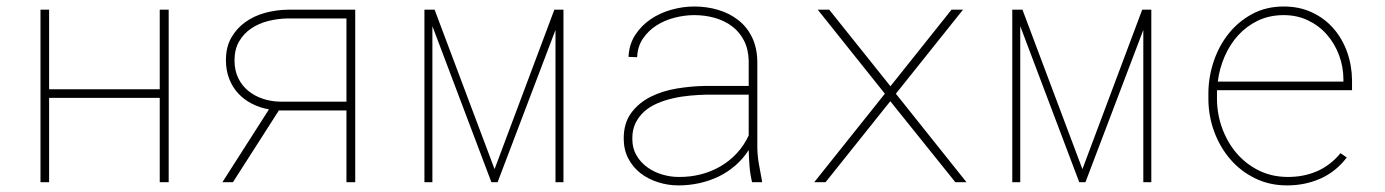

<svg xmlns="http://www.w3.org/2000/svg" viewBox="-20 -558 4241 588"><path d="M496.6 0H469.2V-258.3H130.4V0H104V-528.3H130.4V-284.7H469.2V-528.3H496.6Z M1067.9 -528.3V0H1041V-219.7H838.9H834L693.4 0H661.1L803.7 -223.1Q775.4 -228 751.2 -240.5Q727.1 -252.9 709.5 -272Q691.9 -291 681.9 -316.7Q671.9 -342.3 671.9 -374Q671.9 -413.6 688.2 -442.4Q704.6 -471.2 731.2 -490.2Q757.8 -509.3 791.7 -518.6Q825.7 -527.8 860.8 -528.3ZM698.2 -373Q698.2 -342.3 709.5 -319.1Q720.7 -295.9 740 -280Q759.3 -264.2 784.7 -255.6Q810.1 -247.1 838.9 -246.6H1041V-501.5H860.8Q830.6 -501 801.5 -493.7Q772.5 -486.3 749.5 -470.9Q726.6 -455.6 712.4 -431.4Q698.2 -407.2 698.2 -373Z M1494.6 -40 1677.7 -528.3H1705.6V0H1681.2V-466.3L1503.9 0H1484.9L1304.2 -478V0H1279.8V-528.3H1311Z M2283.2 0Q2277.3 -24.9 2275.4 -49.3Q2273.4 -73.7 2272.9 -98.6Q2255.9 -71.8 2232.2 -51.3Q2208.5 -30.8 2180.7 -17.3Q2152.8 -3.9 2121.6 2.9Q2090.3 9.8 2057.6 9.8Q2025.9 9.8 1995.6 0.2Q1965.3 -9.3 1941.9 -27.3Q1918.5 -45.4 1904.3 -72.3Q1890.1 -99.1 1890.1 -133.8Q1890.1 -181.2 1913.1 -212.2Q1936 -243.2 1972.4 -261.5Q2008.8 -279.8 2053.7 -287.1Q2098.6 -294.4 2142.6 -294.9H2272.9V-372.1Q2272 -407.7 2258.3 -434.1Q2244.6 -460.4 2221.9 -477.5Q2199.2 -494.6 2169.2 -503.2Q2139.2 -511.7 2106 -511.7Q2076.7 -511.7 2046.1 -503.9Q2015.6 -496.1 1990.7 -480.2Q1965.8 -464.4 1949.2 -440.2Q1932.6 -416 1931.2 -382.8L1904.8 -383.8Q1906.7 -422.4 1925.5 -451.2Q1944.3 -480 1972.9 -499.3Q2001.5 -518.6 2036.4 -528.3Q2071.3 -538.1 2106 -538.1Q2145 -538.1 2179.9 -527.6Q2214.8 -517.1 2241.2 -496.3Q2267.6 -475.6 2283 -444.1Q2298.3 -412.6 2299.3 -371.1V-106.4Q2299.8 -79.6 2304.2 -55.2Q2308.6 -30.8 2313.5 -4.4L2314 0ZM2057.6 -16.1Q2092.3 -15.6 2124.8 -23.7Q2157.2 -31.7 2185.3 -47.9Q2213.4 -64 2235.8 -87.9Q2258.3 -111.8 2272.9 -143.1V-268.1H2144Q2119.1 -267.6 2092.5 -265.1Q2065.9 -262.7 2040.5 -256.8Q2015.1 -251 1992.4 -241.2Q1969.7 -231.4 1952.9 -216.3Q1936 -201.2 1926 -180.4Q1916 -159.7 1916.5 -131.8Q1916.5 -104 1929.2 -82.3Q1941.9 -60.5 1962.2 -45.9Q1982.4 -31.2 2007.6 -23.7Q2032.7 -16.1 2057.6 -16.1Z M2707 -293.9 2894 -528.3H2929.2L2723.6 -271L2939.9 0H2905.8L2706.5 -248L2508.3 0H2473.6L2689.9 -271L2484.4 -528.3H2519.5Z M3294.9 -40 3478 -528.3H3505.9V0H3481.4V-466.3L3304.2 0H3285.2L3104.5 -478V0H3080.1V-528.3H3111.3Z M3921.9 9.8Q3867.7 9.8 3823.5 -12Q3779.3 -33.7 3747.8 -70.3Q3716.3 -106.9 3698.7 -154.3Q3681.2 -201.7 3680.7 -252.9V-274.4Q3681.2 -323.7 3697.3 -371.1Q3713.4 -418.5 3743.2 -455.6Q3772.9 -492.7 3815.4 -515.4Q3857.9 -538.1 3911.6 -538.1Q3959.5 -538.1 3998 -520Q4036.6 -502 4063.7 -470.9Q4090.8 -439.9 4105.5 -398.9Q4120.1 -357.9 4120.6 -312.5V-281.7H3707V-274.4V-252.9Q3707.5 -207.5 3723.1 -164.8Q3738.8 -122.1 3766.8 -89.1Q3794.9 -56.2 3834.2 -36.4Q3873.5 -16.6 3921.9 -16.1Q3971.2 -15.6 4012.5 -33.2Q4053.7 -50.8 4085.4 -88.9L4104.5 -75.7Q4070.8 -31.7 4023.7 -11Q3976.6 9.8 3921.9 9.8ZM3911.6 -511.7Q3867.7 -511.7 3832.5 -494.9Q3797.4 -478 3771.7 -449.7Q3746.1 -421.4 3730.2 -384.5Q3714.4 -347.7 3709.5 -308.1H4094.2V-314.5Q4094.2 -353.5 4080.8 -389.2Q4067.4 -424.8 4043.5 -452.1Q4019.5 -479.5 3985.8 -495.6Q3952.1 -511.7 3911.6 -511.7Z"/></svg>

Font: Roboto Mono Thin
Style: Regular
Weight: 250
Designer: Google
Version: Version 2.000985; 2015; ttfautohint (v1.3)